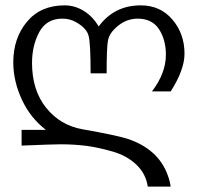

<svg xmlns="http://www.w3.org/2000/svg" viewBox="-20 -440 742 720"><path d="M671.9 -238.8Q671.9 -178.2 620.1 -97.2H549.8Q602.1 -165.5 602.1 -234.9Q602.1 -290.5 576.2 -330.6Q550.3 -370.1 496.1 -370.1Q450.7 -370.1 414.1 -335.9Q389.6 -313.5 384.8 -287.6Q379.9 -263.2 379.9 -165H319.8Q319.8 -278.8 312 -306.6Q304.2 -335 265.1 -356.9Q242.2 -370.1 213.9 -370.1Q154.3 -370.1 127 -319.3Q100.1 -269 100.1 -204.1Q100.1 -102.1 152.8 -36.1Q206.1 30.3 290 44.9Q414.6 66.9 457 80.1Q573.7 118.7 608.9 216.8Q616.7 237.3 620.1 259.8H534.2Q526.9 211.4 491.7 177.7Q456.5 144 402.8 128.4Q348.6 112.8 303.7 106.9Q257.8 101.1 207 101.1Q178.2 101.1 61 106V46.9H151.9Q94.2 2.4 62.5 -65.4Q29.8 -135.3 29.8 -206.1Q29.8 -296.9 81.1 -358.4Q132.3 -419.9 222.2 -419.9Q261.2 -419.9 295.4 -398.4Q328.1 -377.9 350.1 -340.8Q408.2 -419.9 507.8 -419.9Q581.1 -419.9 626.5 -366.7Q671.9 -313.5 671.9 -238.8Z"/></svg>

Font: Miedinger*
Style: Book
Weight: 400
Version: Version 001.000